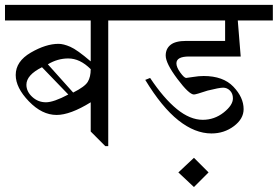

<svg xmlns="http://www.w3.org/2000/svg" viewBox="-20 -586 1114 770"><path d="M546.9 -566.4V-503.9H414.1V0H402.3L343.8 -58.6V-175.8Q261.7 -125 207 -125Q148.4 -125 95.7 -179.7Q43 -234.4 43 -285.2Q43 -339.8 103.5 -375Q164.1 -410.2 214.8 -410.2Q234.4 -410.2 261.7 -398.4Q289.1 -386.7 343.8 -339.8V-503.9H0V-566.4ZM171.9 -328.1 273.4 -214.8Q320.3 -238.3 332 -257.8Q343.8 -277.3 343.8 -308.6Q300.8 -351.6 253.9 -351.6Q210.9 -351.6 171.9 -328.1ZM253.9 -207 148.4 -316.4Q85.9 -285.2 85.9 -246.1Q85.9 -218.8 109.4 -197.3Q132.8 -175.8 164.1 -175.8Q195.3 -175.8 253.9 -207Z M1074.2 -566.4V-503.9H933.6L945.3 -359.4H738.3Q687.5 -359.4 687.5 -332Q687.5 -316.4 703.1 -294.9Q718.8 -273.4 726.6 -273.4Q730.5 -273.4 753.9 -277.3Q777.3 -281.2 796.9 -281.2Q875 -281.2 916 -238.3Q957 -195.3 957 -148.4Q957 -109.4 918 -80.1Q878.9 -50.8 828.1 -50.8Q761.7 -50.8 695.3 -103.5Q628.9 -156.2 562.5 -265.6L582 -273.4Q636.7 -191.4 689.5 -148.4Q742.2 -105.5 793 -105.5Q839.8 -105.5 877 -134.8Q914.1 -164.1 914.1 -191.4Q914.1 -210.9 902.3 -222.7Q890.6 -234.4 875 -234.4Q859.4 -234.4 812.5 -222.7Q765.6 -207 757.8 -207Q738.3 -207 691.4 -269.5Q644.5 -332 644.5 -363.3Q644.5 -390.6 664.1 -406.2Q683.6 -421.9 726.6 -421.9H882.8V-503.9H535.2V-566.4Z M816.4 105.5 757.8 164.1 695.3 105.5 757.8 46.9Z"/></svg>

Font: 和音 by 宁静之雨，公众号njzyshare
Style: Regular
Weight: 400
Designer: Steve Matteson
Foundry: Ascender Corporation
Version: Version 6.00;June 8, 2018;FontCreator 11.0.0.2388 32-bit